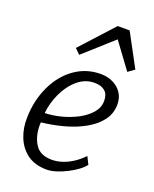

<svg xmlns="http://www.w3.org/2000/svg" viewBox="-154 -918 811 1013"><g transform="rotate(20 251.5 -412.0)"><path d="M234 8Q168 8 124 -24Q81.5 -56.5 61.8 -107Q42 -157.5 44 -215Q45.5 -311.5 84 -393Q121.5 -472.5 186 -518.2Q250.5 -564 332 -564Q368.5 -564 399.5 -549.5Q430.5 -535 449.2 -507.8Q468 -480.5 468 -442Q468 -392 439 -353Q410 -314 360.5 -285.8Q311 -257.5 249 -240.2Q187 -223 121 -216Q120.5 -214 120.2 -209.8Q120 -205.5 120 -200Q120 -137 148 -93.5Q176 -50 242 -50Q269.5 -50 298.8 -59.2Q328 -68.5 356.8 -87Q385.5 -105.5 412 -133L433 -91Q422 -75.5 399 -58.2Q376 -41 347 -26Q318 -11 288.5 -1.5Q259 8 234 8ZM123 -269Q166.5 -270 214 -282.2Q261.5 -294.5 303 -316.5Q344.5 -338.5 370.2 -368.8Q396 -399 396 -436Q396 -473 375.2 -491Q354.5 -509 316 -509Q290.5 -509 267.2 -500.2Q244 -491.5 223 -474Q180.5 -438 154.5 -382Q128.5 -326 123 -269ZM352 -766 189 -620 160 -648 328 -832H395L494 -648L458 -622Z"/></g></svg>

Font: Merriweather Sans Variable Regular
Style: Italic
Weight: 300
Italic angle: -8°
Designer: Eben Sorkin
Foundry: Eben Sorkin
Version: Version 2.001